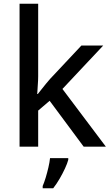

<svg xmlns="http://www.w3.org/2000/svg" viewBox="-20 -780 591 1021"><path d="M183 -374Q183 -355 181 -328Q179 -301 178 -280H181Q188 -289 200 -304Q212 -319 224 -334Q236 -349 246 -360L413 -538H529L312 -307L543 0H425L244 -244L183 -192V0H84V-760H183ZM343 70Q338 89 325.5 116Q313 143 297 170.5Q281 198 263 221H207V209Q215 191 223 164.5Q231 138 237.5 110Q244 82 246 61H343Z"/></svg>

Font: Noto Sans New Tai Lue Medium
Style: Regular
Weight: 500
Version: Version 2.003